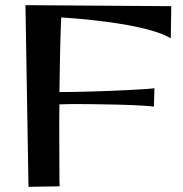

<svg xmlns="http://www.w3.org/2000/svg" viewBox="-20 -722 704 740"><path d="M573.2 -311Q558.1 -313 535.6 -314.5Q513.2 -315.9 487.1 -317.1Q460.9 -318.4 432.9 -318.8Q404.8 -319.3 378.7 -319.8Q352.5 -320.3 329.8 -320.6Q307.1 -320.8 292 -320.8Q271 -320.8 250.5 -320.8Q230 -320.8 209 -319.8Q208 -252 208.5 -185.5Q209 -119.1 209 -50.8Q209 -39.1 209 -27.6Q209 -16.1 210 -3.9L89.8 -2L78.1 -702.1L640.1 -698.2L638.2 -574.2Q617.7 -586.9 585.2 -597.7Q552.7 -608.4 514.2 -616.9Q475.6 -625.5 433.3 -631.8Q391.1 -638.2 351.1 -642.8Q311 -647.5 275.9 -650.4Q240.7 -653.3 215.8 -654.8Q212.9 -582.5 211.4 -511Q210 -439.5 209 -367.2H210.9Q232.9 -367.2 262.5 -367.7Q292 -368.2 325.2 -369.1Q358.4 -370.1 393.3 -371.3Q428.2 -372.6 461.4 -374.3Q494.6 -376 523.9 -377.7Q553.2 -379.4 575.2 -381.8Z"/></svg>

Font: Original Surfer
Style: Regular
Weight: 400
Designer: Astigmatic (AOETI)
Foundry: Astigmatic (AOETI)
Version: Version 1.001